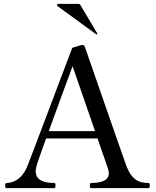

<svg xmlns="http://www.w3.org/2000/svg" viewBox="-20 -980 814 1000"><path d="M480 -802C482 -801 482 -801 483 -801C485 -801 487 -803 487 -804C487 -805 487 -805 486 -807L398 -955C396 -958 393 -960 389 -960H284C280 -960 277 -957 277 -953C277 -951 277 -950 280 -948ZM754 -27C706 -27 667 -41 639 -114C614 -182 425 -728 422 -736C421 -741 417 -744 413 -745C409 -746 406 -746 403 -745L362 -733C358 -732 355 -729 354 -725C325 -649 135 -144 123 -116C96 -47 49 -27 14 -27C9 -27 7 -22 7 -13C7 -5 8 0 14 0H263C268 0 269 -7 269 -13C269 -20 269 -27 263 -27C213 -27 166 -39 166 -88C166 -99 169 -113 174 -128C181 -149 198 -199 220 -259H488C515 -180 537 -117 541 -106C545 -95 547 -85 547 -77C547 -37 499 -27 455 -27C449 -27 448 -22 448 -13C448 -5 449 0 455 0H754C759 0 760 -7 760 -13C760 -20 760 -27 754 -27ZM234 -297C282 -429 342 -593 358 -635L475 -297Z"/></svg>

Font: Shippori Mincho OTF Medium
Style: Regular
Weight: 500
Designer: FONTDASU
Foundry: FONTDASU / Google Inc. / but / Adobe
Version: Version 3.300;hotconv 1.0.109;makeotfexe 2.5.65596